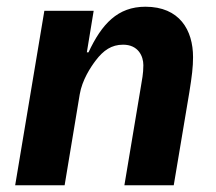

<svg xmlns="http://www.w3.org/2000/svg" viewBox="-20 -548 640 568"><path d="M171.2 0 215.9 -269.2C223 -311.1 247.9 -349.1 263.1 -369C285.9 -399.1 310 -415.8 344.1 -415.8C388.8 -415.8 404.1 -382.1 404.1 -355.1C404.1 -329.9 399.9 -311.1 397 -293L348 0H494L540.1 -274.9C547.9 -323.2 551.1 -350.1 551.1 -378.9C551.1 -459.2 511 -528.1 410.2 -528.1C328.1 -528.1 280.9 -476.9 241.8 -393.1H236.9L257.1 -516H111.2L24.9 0Z"/></svg>

Font: Margiela Mono Italic Bold It
Style: Regular
Weight: 700
Designer: Mike Abbink, Paul van der Laan, Pieter van Rosmalen
Foundry: Bold Monday
Version: Version 2.003 2021